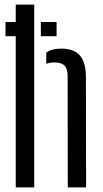

<svg xmlns="http://www.w3.org/2000/svg" viewBox="-20 -820 449 840"><path d="M158.7 -723.7H227.6V-661.7H158.7ZM4.1 -723.7H76.2V-661.7H4.1ZM48.8 0V-800H129.7V0ZM276.6 0 275.9 -487Q275.9 -518.8 262.4 -532.8Q248.9 -546.9 218.5 -546.9Q197.9 -546.9 182.4 -540.7V-589.6Q194.4 -598.7 210.3 -603.1Q226.2 -607.4 247.4 -607.4Q302.9 -607.4 329.4 -577.4Q355.9 -547.4 355.9 -480.9L356.7 0Z"/></svg>

Font: Big Shoulders Stencil Text Thin
Style: Regular
Weight: 100
Designer: Patric King
Foundry: XO Type Co
Version: Version 2.001